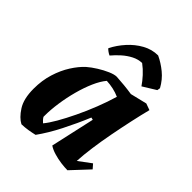

<svg xmlns="http://www.w3.org/2000/svg" viewBox="-198 -796 919 919"><g transform="rotate(45 262.0 -336.0)"><path d="M104.6 12Q75.9 -2.8 50.6 -42.1Q25.3 -81.3 25.3 -149.5Q25.3 -206 40.3 -253.8Q55.2 -301.7 79.1 -339.2Q103 -376.7 129.2 -400.6Q148.4 -417.3 174.3 -433.5Q200.2 -449.7 225.4 -460.6Q250.7 -471.5 266.4 -471.5Q292.9 -470.1 319.9 -467.3Q346.9 -464.6 372.8 -460.6L456.9 -481L490 -469Q478.3 -423.3 466.4 -368.6Q454.5 -313.9 443.6 -256.8Q432.7 -199.6 425.4 -146.4Q418 -93.2 416 -51.1L479.3 -98.2L498.4 -76.3L415.9 12Q397.3 12 371.8 8.7Q346.3 5.3 321.9 -2Q297.4 -9.2 280.9 -20.5L330.8 -244.5L318.6 -247.5Q304.8 -214.2 289.1 -180.4Q273.4 -146.5 257 -114.3Q240.6 -82 223.1 -53Q205.6 -24 188.3 0Q169.6 4.5 148 8Q126.4 11.5 104.6 12ZM174.5 -64.2Q191.8 -84.5 213.4 -121.9Q235 -159.3 257.8 -206.8Q280.7 -254.3 300.7 -305.4Q320.8 -356.5 334.6 -403.9Q314.9 -412.9 291.8 -418Q268.8 -423 246.6 -423.9Q226.4 -399.9 209.5 -361.3Q192.6 -322.7 180.2 -276.5Q167.7 -230.2 160.9 -183.1Q154 -136 154 -96.4Q154 -94.3 154 -92.3Q154 -90.3 154 -87.8Q157.6 -81.5 163.2 -75.2Q168.9 -68.9 174.5 -64.2ZM334.3 -683.6Q368.1 -668 399.5 -642.3Q430.9 -616.6 451.5 -578.9L449 -563.5L382.4 -522.4Q368.5 -543.3 348.6 -565.1Q328.7 -586.9 305.8 -603.8Q280 -603.3 255.4 -590.7Q230.8 -578.1 209.2 -558.9Q187.6 -539.6 170.2 -518.8Q163.9 -521.1 154 -528Q144.1 -534.9 141.2 -539.7Q160.1 -577 189.5 -609.7Q218.9 -642.5 256 -663Q293.1 -683.6 334.3 -683.6Z"/></g></svg>

Font: Labrada
Style: Italic
Weight: 400
Italic angle: -7°
Designer: Mercedes Jáuregui
Foundry: Omnibus-Type Team
Version: Version 1.000